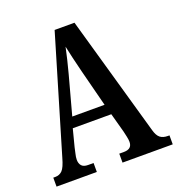

<svg xmlns="http://www.w3.org/2000/svg" viewBox="-130 -821 859 927"><g transform="rotate(-20 300.0 -357.0)"><path d="M3 0V-46H14Q35 -46 49.5 -60.5Q64 -75 77 -122L253 -714H355L530 -98Q538 -69 552.5 -57.5Q567 -46 592 -46H600V0H342V-46H366Q408 -46 408 -83Q408 -94 404.5 -110Q401 -126 398 -139L371 -238H173L150 -149Q148 -137 143.5 -119.5Q139 -102 139 -88Q139 -69 149 -57.5Q159 -46 182 -46H210V0ZM190 -292H356L307 -483Q297 -523 289 -557Q281 -591 275 -620Q269 -591 261 -558Q253 -525 244 -491Z"/></g></svg>

Font: Noto Serif Khmer ExtraCondensed SemiBold
Style: Regular
Weight: 600
Width: 2
Designer: Danh Hong and the Monotype Design Team
Foundry: Monotype Imaging Inc.
Version: Version 2.004; ttfautohint (v1.8.4.7-5d5b)